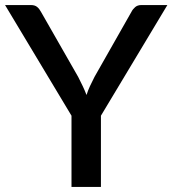

<svg xmlns="http://www.w3.org/2000/svg" viewBox="-23 -740 682 760"><path d="M376.5 -282V0H260V-282L-3 -720H99.5Q115 -720 124 -712.5Q133 -705 139 -693.5L286.5 -435.5Q296.5 -416 304.8 -398.5Q313 -381 319.5 -364Q325 -381.5 333 -398.8Q341 -416 351 -435.5L497.5 -693.5Q502.5 -703.5 512 -711.8Q521.5 -720 536.5 -720H639.5Z"/></svg>

Font: LatoLatin Semibold
Style: Regular
Weight: 600
Designer: Lukasz Dziedzic with Adam Twardoch and Botio Nikoltchev
Foundry: tyPoland Lukasz Dziedzic
Version: Version 2.015; 2015-08-06; http://www.latofonts.com/